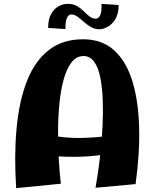

<svg xmlns="http://www.w3.org/2000/svg" viewBox="-20 -970 802 997"><path d="M476 5Q481 -22 488.5 -72Q496 -122 502.5 -185Q509 -248 512.5 -316.5Q516 -385 513.5 -449.5Q511 -514 501 -566Q491 -618 469.5 -648.5Q448 -679 414 -679Q377 -679 352 -647Q327 -615 311.5 -560.5Q296 -506 289 -437Q282 -368 281.5 -293.5Q281 -219 285 -147Q289 -75 296 -16L64 7Q53 -161 66 -302.5Q79 -444 119.5 -548Q160 -652 232 -709Q304 -766 411 -766Q510 -766 573 -708.5Q636 -651 667.5 -548Q699 -445 702.5 -308.5Q706 -172 684 -14ZM132 -171 170 -288Q231 -267 293 -259.5Q355 -252 414.5 -254Q474 -256 528 -262Q582 -268 627 -275L637 -199Q571 -173 488 -163Q405 -153 314 -156.5Q223 -160 132 -171ZM320 -819 230 -825Q230 -870 245.5 -897.5Q261 -925 284.5 -937.5Q308 -950 331 -950Q361 -950 381 -938Q401 -926 415.5 -911Q430 -896 445 -884.5Q460 -873 477 -873Q492 -873 500.5 -891.5Q509 -910 507 -950L596 -944Q596 -898 579 -870.5Q562 -843 538.5 -830.5Q515 -818 497 -818Q472 -818 452.5 -829.5Q433 -841 416 -856Q399 -871 383 -883Q367 -895 350 -895Q336 -895 327.5 -876.5Q319 -858 320 -819Z"/></svg>

Font: Marhey Light SemiBold
Style: Regular
Weight: 600
Version: Version 1.000